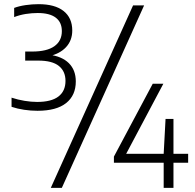

<svg xmlns="http://www.w3.org/2000/svg" viewBox="-20 -834 936 922"><path d="M160 -302Q128 -302 96 -306.8Q64 -311.5 35.5 -321V-365Q66 -355 97.8 -349.8Q129.5 -344.5 158.5 -344.5Q226.5 -344.5 260.5 -370.5Q294.5 -396.5 294.5 -445.5Q294.5 -491.5 262.8 -517.2Q231 -543 163.5 -543H101V-586.5H135Q205 -586.5 241 -612Q277 -637.5 277 -684.5Q277 -727 247.8 -749.2Q218.5 -771.5 161 -771.5Q133 -771.5 104.2 -767Q75.5 -762.5 48 -752V-796Q72 -805 103.2 -809.5Q134.5 -814 165 -814Q244 -814 285.5 -781Q327 -748 327 -687.5Q327 -639.5 296.8 -607.2Q266.5 -575 214 -564V-571.5Q277 -564 310.5 -530.8Q344 -497.5 344 -443Q344 -376 297.5 -339Q251 -302 160 -302ZM224 68 619 -808H672L277 68ZM527 -52.5V-82L713.5 -432H764.5L578.5 -81.5L570.5 -95.5H883.5V-52.5ZM766 68V-95.5L775 -263H813V68Z"/></svg>

Font: Encode Sans SC Condensed Thin Light
Style: Regular
Weight: 300
Version: Version 3.002